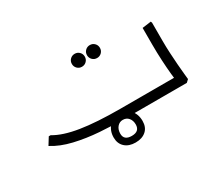

<svg xmlns="http://www.w3.org/2000/svg" viewBox="-104 -630 1108 978"><g transform="rotate(-30 450.0 -140.5)"><path d="M470 0Q395 0 318.5 -5.5Q242 -11 174 -27Q106 -43 57 -74L83 -116H94Q147 -84 238.5 -69.5Q330 -55 470 -55H783V0ZM786 0 787 -32Q785 -46 781.5 -81.5Q778 -117 775.5 -163Q773 -209 773 -257V-355L825 -362L828 -354V-247Q828 -211 830 -174.5Q832 -138 834.5 -105Q837 -72 839.5 -48.5Q842 -25 843 -14L828 0ZM687 0V-55H793V0ZM687 0Q677 0 672 -8.5Q667 -17 667 -28Q667 -40 672 -47.5Q677 -55 687 -55ZM407 -338Q391 -338 380 -349Q369 -360 369 -376Q369 -392 380 -403Q391 -414 407 -414Q423 -414 434 -403Q445 -392 445 -376Q445 -360 434 -349Q423 -338 407 -338ZM496 -338Q480 -338 469 -349Q458 -360 458 -376Q458 -392 469 -403Q480 -414 496 -414Q512 -414 523 -403Q534 -392 534 -376Q534 -360 523 -349Q512 -338 496 -338ZM451 133Q412 133 389 112Q366 91 366 55Q366 16 390.5 -11.5Q415 -39 451 -39Q487 -39 511.5 -12.5Q536 14 536 55Q536 92 513 112.5Q490 133 451 133ZM451 94Q497 94 497 53Q497 30 484.5 15Q472 0 451 0Q431 0 418 15.5Q405 31 405 55Q405 94 451 94Z"/></g></svg>

Font: Fustat Light
Style: Regular
Weight: 300
Designer: Mohamed Gaber, Khaled Hosny, Laura Garcia Mut
Foundry: Kief Type Foundry, Alif Type Foundry, Hard Type Foundry
Version: Version 1.007